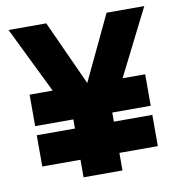

<svg xmlns="http://www.w3.org/2000/svg" viewBox="-75 -717 739 787"><g transform="rotate(-10 294.5 -324.0)"><path d="M210 0V-73H51V-203H210V-241H51V-372H147L12 -648H169L292 -378L420 -648H577L438 -372H532V-241H372V-203H532V-73H372V0Z"/></g></svg>

Font: Gabarito ExtraBold
Style: Regular
Weight: 800
Designer: Leandro Assis / Alvaro Franca / Felipe Casaprima
Foundry: Naipe Foundry
Version: Version 1.000